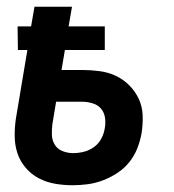

<svg xmlns="http://www.w3.org/2000/svg" viewBox="-20 -540 515 568"><path d="M194 8Q168 8 142.5 3.5Q117 -1 95 -12.5Q73 -24 56.5 -43Q40 -62 32 -85.5Q24 -109 23.5 -135.5Q23 -162 27 -189L61 -392H33L32 -462H72L82 -520H193L183 -462H290V-392H172L162 -333H223Q249 -333 275 -329.5Q301 -326 323 -315.5Q345 -305 362.5 -287.5Q380 -270 390.5 -247.5Q401 -225 402 -199Q403 -173 399 -147Q395 -124 386.5 -102Q378 -80 363 -61Q348 -42 327.5 -28.5Q307 -15 284.5 -6.5Q262 2 239.5 5Q217 8 194 8ZM196 -87Q212 -87 228 -91Q244 -95 258 -105Q272 -115 280 -130.5Q288 -146 290 -161Q293 -177 290.5 -192.5Q288 -208 278.5 -219Q269 -230 253.5 -234.5Q238 -239 223 -239H146L135 -173Q133 -157 133.5 -141Q134 -125 142 -112Q150 -99 165 -93Q180 -87 196 -87Z"/></svg>

Font: Iosevka QP
Style: Bold Italic
Weight: 700
Italic angle: -9°
Designer: Belleve Invis
Foundry: Belleve Invis
Version: Version 20.0.0; ttfautohint (v1.8.4)